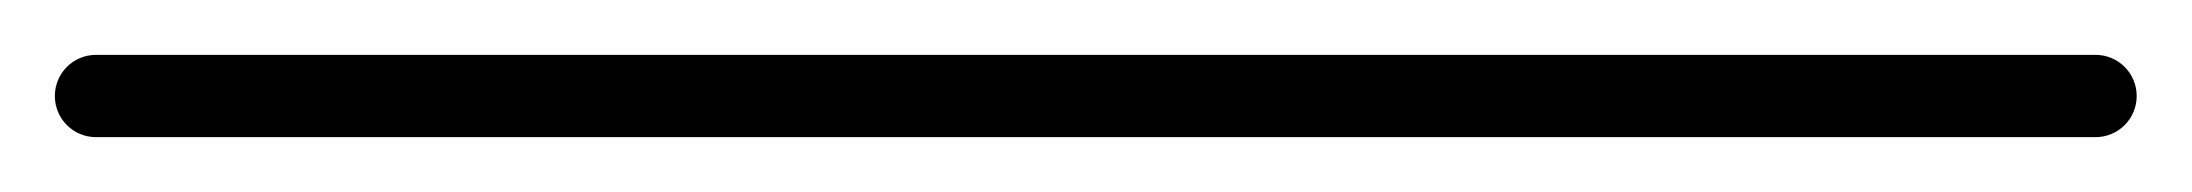

<svg xmlns="http://www.w3.org/2000/svg" viewBox="-35 -35 799 70"><path d="M0 -15C-8.3 -15 -15 -8.3 -15 0C-15 8.3 -8.3 15 0 15C243 15 486 15 729 15C737.3 15 744 8.3 744 0C744 -8.3 737.3 -15 729 -15C486 -15 243 -15 0 -15Z"/></svg>

Font: FRB American Cursive Just Baseline
Style: Italic
Weight: 400
Italic angle: -25°
Version: Version 2.0;Modular Font Editor K font №1